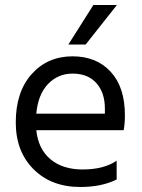

<svg xmlns="http://www.w3.org/2000/svg" viewBox="-20 -740 566 767"><path d="M446 -23Q386 7 301 7Q185 7 114 -64Q43 -135 43 -251Q43 -373 106.5 -444Q170 -515 270 -515Q365 -515 422 -453.5Q479 -392 479 -279Q479 -246 474 -220H125Q133 -144 182 -103.5Q231 -63 310 -63Q395 -63 446 -98ZM270 -446Q212 -446 172 -404.5Q132 -363 125 -286H399V-306Q399 -370 365 -408Q331 -446 270 -446ZM322 -562H253L353 -720H447Z"/></svg>

Font: Hind Siliguri Fixed
Style: Regular
Weight: 400
Designer: Jyotish Sonowal
Foundry: Indian Type Foundry
Version: Version 1.001;October 28, 2021;FontCreator 12.0.0.2565 64-bi